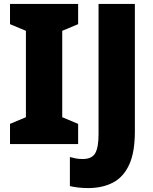

<svg xmlns="http://www.w3.org/2000/svg" viewBox="-20 -734 778 978"><path d="M378 0H31V-103L112 -137V-577L31 -611V-714H378V-611L297 -577V-137L378 -103ZM429 224Q400 224 377 221Q354 218 336 214V66Q350 70 366 73Q382 76 401 76Q448 76 465 46.5Q482 17 482 -51V-714H667V-65Q667 43 637.5 106Q608 169 554.5 196.5Q501 224 429 224Z"/></svg>

Font: Noto Sans SemiCondensed Black
Style: Regular
Weight: 900
Width: 4
Designer: Monotype Design Team
Foundry: Monotype Imaging Inc.
Version: Version 2.013; ttfautohint (v1.8.4.7-5d5b)